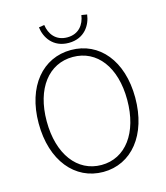

<svg xmlns="http://www.w3.org/2000/svg" viewBox="-124 -933 898 1039"><g transform="rotate(-15 325.5 -413.5)"><path d="M326 12C484 12 596 -123 596 -332C596 -540 484 -671 326 -671C168 -671 55 -540 55 -332C55 -123 168 12 326 12ZM326 -27C191 -27 100 -147 100 -332C100 -516 191 -632 326 -632C461 -632 551 -516 551 -332C551 -147 461 -27 326 -27ZM326 -711C414 -711 454 -776 461 -834L430 -839C423 -788 391 -742 326 -742C261 -742 229 -788 222 -839L191 -834C198 -776 238 -711 326 -711Z"/></g></svg>

Font: Source Sans Pro Light
Style: Regular
Weight: 300
Designer: Paul D. Hunt
Foundry: Adobe Systems Incorporated
Version: Version 3.006;hotconv 1.0.111;makeotfexe 2.5.65597